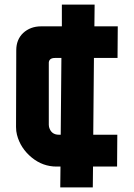

<svg xmlns="http://www.w3.org/2000/svg" viewBox="-20 -727 584 838"><path d="M392 -612H494L493 -474H390L387 -139H492L491 0H386L385 91H243L244 0H227Q167 0 119 -39Q69 -80 54 -139Q50 -154 50 -173L51 -508Q51 -554 81 -583Q113 -612 159 -612H250V-707H393ZM245 -139 248 -474H220Q191 -474 193 -448V-182Q193 -177 194 -173Q203 -139 237 -139Z"/></svg>

Font: Covid19
Style: Regular
Weight: 400
Designer: Peter Wiegel
Foundry: (c) CAT - Ing. Peter Wiegel.  for Rudolf Maass + Partner GmbH
Version: Version 001.000